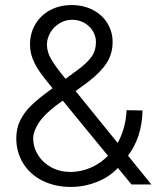

<svg xmlns="http://www.w3.org/2000/svg" viewBox="-20 -735 631 765"><path d="M44.9 -184.6Q44.9 -224.1 61 -256.3Q77.1 -288.6 106.7 -316.9Q136.2 -345.2 184.6 -379.9L189.5 -383.3Q157.7 -421.4 139.4 -447.3Q121.1 -473.1 110.4 -500.5Q99.6 -527.8 99.6 -557.6Q99.6 -602.5 120.8 -638.4Q142.1 -674.3 179.7 -694.6Q217.3 -714.8 265.6 -714.8Q313.5 -714.8 350.8 -695.1Q388.2 -675.3 408.4 -641.6Q428.7 -607.9 428.7 -567.4Q428.7 -521 405 -484.1Q381.3 -447.3 333 -410.2L281.2 -372.1L448.7 -165.5Q481 -222.7 484.4 -295.9L547.9 -294.9Q545.9 -189.5 490.2 -114.7L583 0H503.9L449.7 -65.9Q416 -29.8 365.7 -10Q315.4 9.8 262.7 9.8Q198.2 9.8 148.7 -15.4Q99.1 -40.5 72 -84.7Q44.9 -128.9 44.9 -184.6ZM261.7 -49.8Q303.2 -50.3 341.6 -66.9Q379.9 -83.5 410.2 -114.3L230 -334L202.1 -313.5Q154.8 -277.8 133.5 -244.1Q112.3 -210.4 112.3 -184.6Q112.3 -148.4 131.6 -117.4Q150.9 -86.4 184.8 -68.1Q218.8 -49.8 261.7 -49.8ZM241.2 -420.9 289.1 -456.1Q327.1 -483.9 344.7 -508.8Q362.3 -533.7 362.3 -567.4Q362.3 -590.3 350.1 -610.8Q337.9 -631.3 316.2 -643.8Q294.4 -656.2 267.6 -656.2Q239.7 -656.2 216.6 -641.8Q193.4 -627.4 180.2 -604.5Q167 -581.5 167 -556.6Q167 -527.3 185.1 -497.1Q203.1 -466.8 241.2 -420.9Z"/></svg>

Font: Pretendard JP Light
Style: Regular
Weight: 300
Designer: Base glyphs from Inter by Rasmus Andersson; Hangeul glyphs from Noto Sans CJK(Source Han Sans) by Jang Soo-young and Kan
Foundry: Kil Hyung-jin
Version: Version 1.309